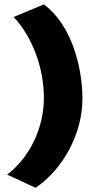

<svg xmlns="http://www.w3.org/2000/svg" viewBox="-20 -783 422 886"><path d="M144 83.5C272.9 -2.9 360.4 -168.9 360.4 -326.7C360.4 -481.9 305.7 -671.9 182.6 -762.7L43 -704.6C134.3 -606.9 182.6 -462.4 182.6 -331.1C182.6 -195.8 119.6 -59.1 13.2 22.9Z"/></svg>

Font: Luckiest Guy
Style: Regular
Weight: 400
Designer: Astigmatic (AOETI)
Foundry: Astigmatic (AOETI)
Version: Version 1.001